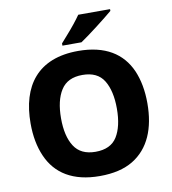

<svg xmlns="http://www.w3.org/2000/svg" viewBox="-99 -1016 994 1111"><g transform="rotate(-10 398.0 -460.5)"><path d="M623 -931.2H436C425.8 -916.5 413.6 -899.9 398.9 -881.8C369.6 -844.7 336.4 -809.6 314.9 -784.2V-771H426.8C478.5 -805.2 581.1 -885.3 623 -920.9ZM741.2 -357.9C741.2 -432.1 729 -496.6 705.1 -551.8C656.7 -661.1 557.6 -725.1 398.9 -725.1C160.6 -725.1 55.2 -580.1 55.2 -358.9C55.2 -285.2 67.4 -220.2 91.8 -165C140.1 -54.2 240.2 9.8 397.9 9.8C477.5 9.8 542.5 -5.4 593.3 -36.1C694.3 -97.2 741.2 -210 741.2 -357.9ZM233.9 -357.9C233.9 -427.7 246.6 -482.9 272.5 -523.4C298.3 -564 340.3 -584 398.9 -584C457.5 -584 499.5 -564 524.4 -523.4C549.3 -482.9 562 -427.7 562 -357.9C562 -288.1 549.3 -232.9 524.4 -192.9C499.5 -152.8 457 -132.8 397.9 -132.8C339.8 -132.8 298.3 -152.8 272.5 -192.9C246.6 -232.9 233.9 -288.1 233.9 -357.9Z"/></g></svg>

Font: Noto Reveo Sans
Style: Regular
Weight: 800
Designer: Monotype Design Team
Foundry: Monotype Imaging Inc.
Version: Version 2.007